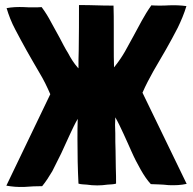

<svg xmlns="http://www.w3.org/2000/svg" viewBox="-20 -730 760 756"><path d="M76 6C101 4 124 3 146 3C160 -14 173 -34 186 -56L221 -126L254 -198C265 -222 275 -243 286 -262V-261C285 -234 285 -209 285 -182C285 -122 286 -66 289 -7C298 -4 309 -4 322 -3C335 -1 348 0 363 0C376 0 390 -1 403 -3C416 -4 428 -4 437 -7C437 -26 437 -46 436 -69C436 -92 435 -114 435 -137C434 -160 434 -182 434 -205C434 -217 433 -228 433 -238C433 -249 434 -259 434 -268C445 -249 455 -228 466 -204C477 -181 487 -157 498 -133C509 -108 521 -85 534 -62C547 -39 560 -20 574 -5C595 -4 619 -4 644 -1C671 0 692 -1 715 -6L541 -365C554 -395 569 -423 584 -450L634 -536C650 -564 665 -592 680 -621C693 -648 705 -676 714 -706C692 -709 669 -710 645 -709C633 -708 621 -708 609 -708C598 -708 587 -708 576 -709C561 -688 549 -668 538 -648L505 -587L472 -527C461 -508 449 -490 434 -471L430 -466L429 -465C428 -493 428 -520 428 -549C428 -561 428 -573 428 -586C428 -599 428 -611 428 -623C428 -652 428 -680 427 -708C404 -708 383 -708 360 -709C336 -710 314 -710 291 -710C291 -650 291 -593 290 -533C289 -509 289 -485 289 -461L286 -464C271 -481 259 -500 248 -521C236 -540 226 -560 215 -581L182 -641C171 -662 159 -682 144 -702C133 -701 122 -701 110 -701C99 -701 87 -701 75 -702C50 -703 27 -702 6 -698C14 -671 25 -642 40 -614C55 -586 70 -557 86 -529C102 -500 119 -472 135 -444C152 -416 166 -387 178 -359L5 1C28 5 49 7 76 6Z"/></svg>

Font: HEYCLAY
Style: Regular
Weight: 400
Designer: Marcelo Magalhaes
Foundry: Marcelo Magalhães
Version: Version 1.300;hotconv 1.0.109;makeotfexe 2.5.65596